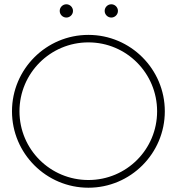

<svg xmlns="http://www.w3.org/2000/svg" viewBox="-20 -859 825 897"><path d="M469 -808C469 -791 483 -777 500 -777C517 -777 531 -791 531 -808C531 -825 517 -839 500 -839C483 -839 469 -825 469 -808ZM259 -808C259 -791 273 -777 290 -777C307 -777 321 -791 321 -808C321 -825 307 -839 290 -839C273 -839 259 -825 259 -808ZM71 -339C71 -517 215 -661 393 -661C571 -661 714 -517 714 -339C714 -161 571 -18 393 -18C215 -18 71 -161 71 -339ZM393 -696C196 -696 36 -536 36 -339C36 -142 196 18 393 18C590 18 750 -142 750 -339C750 -536 590 -696 393 -696Z"/></svg>

Font: Rawengulk
Style: Regular
Weight: 400
Version: Version 0.9